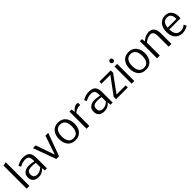

<svg xmlns="http://www.w3.org/2000/svg" viewBox="499 -2652 4527 4527"><g transform="rotate(-45 2762.0 -389.0)"><path d="M60.1 0V-771L152.8 -788.1V0Z M481.4 -57.1Q564.9 -57.1 645.5 -132.3V-277.8Q581.5 -288.1 535.6 -288.1Q489.7 -288.1 468.5 -285.6Q447.3 -283.2 426 -275.9Q404.8 -268.6 391.1 -256.3Q360.4 -229 360.4 -170.2Q360.4 -111.3 389.6 -84.2Q418.9 -57.1 481.4 -57.1ZM645.5 -324.7V-348.1Q645 -454.6 610.8 -483.9Q578.6 -511.2 524.4 -511.2Q421.4 -511.2 335.4 -456.5L302.7 -516.1Q358.9 -547.9 407 -564.5Q455.1 -581.1 515.4 -581.1Q575.7 -581.1 620.1 -567.6Q664.6 -554.2 690.9 -522.9Q717.3 -491.7 727.8 -447.3Q738.3 -402.8 738.3 -335V0H669.9L656.2 -86.9Q585.4 9.8 458.5 9.8Q368.7 9.8 317.9 -34.9Q267.1 -79.6 267.1 -167.5Q267.1 -259.8 332.5 -306.2Q393.1 -349.1 483.9 -349.1Q517.6 -349.1 567.4 -342Q617.2 -335 645.5 -324.7Z M1141.1 0H1050.3L841.3 -570.8H933.1L1097.2 -97.2L1258.3 -570.8H1351.1Z M1567.9 -104.5Q1609.4 -57.1 1685.1 -57.1Q1794.4 -56.6 1833.5 -155.3Q1855 -210 1855 -284.2Q1855 -455.1 1753.4 -500Q1723.6 -513.2 1685.1 -513.2Q1646.5 -513.2 1616.7 -500Q1586.9 -486.8 1568.1 -465.1Q1549.3 -443.4 1537.1 -413.1Q1524.9 -382.8 1520 -351.3Q1515.1 -319.8 1515.1 -284.2Q1515.1 -248.5 1520 -217.3Q1524.9 -186 1537.1 -156Q1549.3 -126 1567.9 -104.5ZM1442.4 -169.4Q1426.3 -222.2 1426.3 -284.2Q1426.3 -346.2 1442.4 -399.2Q1458.5 -452.1 1489.7 -493.2Q1521 -534.2 1571 -557.6Q1621.1 -581.1 1685.1 -581.1Q1749 -581.1 1799.3 -557.6Q1849.6 -534.2 1880.9 -493.4Q1912.1 -452.6 1928.2 -399.4Q1944.3 -346.2 1944.3 -284.2Q1944.3 -222.2 1928.2 -169.4Q1912.1 -116.7 1880.9 -76.4Q1849.6 -36.1 1799.3 -13.2Q1749 9.8 1685.1 9.8Q1621.1 9.8 1571 -13.2Q1521 -36.1 1489.7 -76.4Q1458.5 -116.7 1442.4 -169.4Z M2300.8 -581.1Q2328.6 -581.1 2349.6 -575.2V-501Q2339.8 -502.9 2310.5 -502.9Q2281.2 -502.9 2230.2 -482.7Q2179.2 -462.4 2151.9 -436.5V0H2059.1V-570.8H2128.9L2143.6 -477.1Q2223.6 -581.1 2300.8 -581.1Z M2672.9 -57.1Q2756.3 -57.1 2836.9 -132.3V-277.8Q2772.9 -288.1 2727.1 -288.1Q2681.2 -288.1 2659.9 -285.6Q2638.7 -283.2 2617.4 -275.9Q2596.2 -268.6 2582.5 -256.3Q2551.8 -229 2551.8 -170.2Q2551.8 -111.3 2581.1 -84.2Q2610.4 -57.1 2672.9 -57.1ZM2836.9 -324.7V-348.1Q2836.4 -454.6 2802.2 -483.9Q2770 -511.2 2715.8 -511.2Q2612.8 -511.2 2526.9 -456.5L2494.1 -516.1Q2550.3 -547.9 2598.4 -564.5Q2646.5 -581.1 2706.8 -581.1Q2767.1 -581.1 2811.5 -567.6Q2856 -554.2 2882.3 -522.9Q2908.7 -491.7 2919.2 -447.3Q2929.7 -402.8 2929.7 -335V0H2861.3L2847.7 -86.9Q2776.9 9.8 2649.9 9.8Q2560.1 9.8 2509.3 -34.9Q2458.5 -79.6 2458.5 -167.5Q2458.5 -259.8 2523.9 -306.2Q2584.5 -349.1 2675.3 -349.1Q2709 -349.1 2758.8 -342Q2808.6 -335 2836.9 -324.7Z M3434.6 -570.8V-490.2L3128.9 -70.8H3434.6V0H3043V-81.1L3354.5 -502.4H3057.6V-570.8Z M3650.4 0H3561.5V-570.8H3650.4ZM3553.2 -713.6Q3553.2 -736.8 3569.1 -753.4Q3585 -770 3608.2 -770Q3631.3 -770 3646 -753.7Q3660.6 -737.3 3660.6 -713.9Q3660.6 -690.4 3646 -674.1Q3631.3 -657.7 3607.9 -657.7Q3584.5 -657.7 3568.8 -674.1Q3553.2 -690.4 3553.2 -713.6Z M3917 -104.5Q3958.5 -57.1 4034.2 -57.1Q4143.6 -56.6 4182.6 -155.3Q4204.1 -210 4204.1 -284.2Q4204.1 -455.1 4102.5 -500Q4072.8 -513.2 4034.2 -513.2Q3995.6 -513.2 3965.8 -500Q3936 -486.8 3917.2 -465.1Q3898.4 -443.4 3886.2 -413.1Q3874 -382.8 3869.1 -351.3Q3864.3 -319.8 3864.3 -284.2Q3864.3 -248.5 3869.1 -217.3Q3874 -186 3886.2 -156Q3898.4 -126 3917 -104.5ZM3791.5 -169.4Q3775.4 -222.2 3775.4 -284.2Q3775.4 -346.2 3791.5 -399.2Q3807.6 -452.1 3838.9 -493.2Q3870.1 -534.2 3920.2 -557.6Q3970.2 -581.1 4034.2 -581.1Q4098.1 -581.1 4148.4 -557.6Q4198.7 -534.2 4230 -493.4Q4261.2 -452.6 4277.3 -399.4Q4293.5 -346.2 4293.5 -284.2Q4293.5 -222.2 4277.3 -169.4Q4261.2 -116.7 4230 -76.4Q4198.7 -36.1 4148.4 -13.2Q4098.1 9.8 4034.2 9.8Q3970.2 9.8 3920.2 -13.2Q3870.1 -36.1 3838.9 -76.4Q3807.6 -116.7 3791.5 -169.4Z M4501 -429.7V0H4408.2V-570.8H4476.6L4488.3 -479.5Q4522 -522 4586.7 -551Q4651.4 -580.1 4703.9 -580.1Q4756.3 -580.1 4792.2 -562.3Q4828.1 -544.4 4848.6 -512.7Q4888.7 -450.7 4888.7 -355V0H4795.9V-355Q4795.4 -440.4 4765.1 -478.5Q4739.3 -510.7 4693.4 -511Q4647.5 -511.2 4590.1 -485.1Q4532.7 -459 4501 -429.7Z M5388.2 -350.1Q5388.2 -419.9 5358.9 -465.8Q5326.7 -515.6 5254.4 -516.1Q5111.3 -516.1 5095.7 -333H5388.2ZM5093.8 -274.9Q5095.7 -108.9 5196.3 -68.8Q5225.6 -57.1 5264.2 -57.1Q5346.7 -57.1 5413.6 -119.1L5443.8 -48.3Q5407.7 -22.9 5355.2 -6.6Q5302.7 9.8 5248.3 9.8Q5193.8 9.8 5144 -12.7Q5093.8 -35.6 5063.5 -75.7Q5002 -156.2 5002.4 -282.2Q5002.9 -404.8 5063.5 -489.7Q5093.8 -531.7 5142.6 -556.4Q5191.4 -581.1 5249.8 -581.1Q5308.1 -581.1 5350.3 -561.3Q5392.6 -541.5 5418.5 -506.8Q5470.2 -437.5 5470.2 -330.1Q5470.2 -308.1 5464.8 -274.9Z"/></g></svg>

Font: Dhyana
Style: Regular
Weight: 400
Foundry: Vernon Adams
Version: Version 1.002; ttfautohint (v0.8.51-6076)